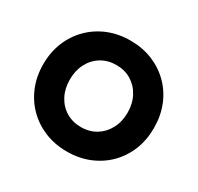

<svg xmlns="http://www.w3.org/2000/svg" viewBox="-154 -898 1121 1089"><g transform="rotate(30 406.0 -353.0)"><path d="M406 10Q327 10 261 -17Q195 -44 146 -93Q97 -142 70 -208Q43 -274 43 -353Q43 -432 70 -498Q97 -564 146 -613Q195 -662 261 -689Q327 -716 406 -716Q485 -716 551 -689Q617 -662 666 -613Q715 -564 741.5 -497.5Q768 -431 768 -353Q768 -274 741.5 -208Q715 -142 666 -93Q617 -44 551 -17Q485 10 406 10ZM406 -150Q461 -150 503.5 -176Q546 -202 570.5 -248Q595 -294 595 -353Q595 -412 570.5 -458Q546 -504 503.5 -530Q461 -556 406 -556Q351 -556 308 -530Q265 -504 241 -458Q217 -412 217 -353Q217 -294 241 -248Q265 -202 308 -176Q351 -150 406 -150Z"/></g></svg>

Font: Lexend
Style: Bold
Weight: 700
Designer: Bonnie Shaver-Troup, Thomas Jockin
Foundry: Lexend
Version: Version 1.007; ttfautohint (v1.8.3)